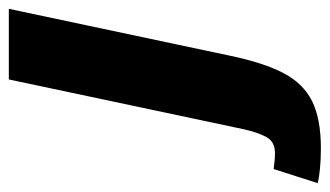

<svg xmlns="http://www.w3.org/2000/svg" viewBox="-325 -364 747 435"><g transform="rotate(-90 48.5 -146.5)"><path d="M246 -500 140 0Q124 77 100.5 122Q77 167 37 187Q-3 207 -70 207Q-95 207 -115.5 205Q-136 203 -149 200L-117 100Q-96 103 -81 103Q-55 103 -44.5 83.5Q-34 64 -27 33L86 -500Z"/></g></svg>

Font: Epunda Sans ExtraBold
Style: Italic
Weight: 800
Italic angle: -12.0243°
Designer: Simon Atzbach
Foundry: typofactur
Version: Version 2.204; ttfautohint (v1.8.4.7-5d5b)